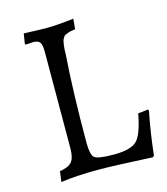

<svg xmlns="http://www.w3.org/2000/svg" viewBox="-101 -725 708 814"><g transform="rotate(-15 253.5 -318.0)"><path d="M471 9 476 3C483.3 -63 493 -126.3 505 -187L502 -192L458 -187C446.7 -125.7 431.8 -86.7 413.5 -70C395.2 -53.3 362.2 -45 314.5 -45C266.8 -45 238.2 -49.3 228.5 -58C218.8 -66.7 214 -88 214 -122C214 -268 218 -396.7 226 -508C226 -520 226.7 -532.7 228 -546C228.7 -548.7 229.5 -553.2 230.5 -559.5C231.5 -565.8 232.5 -569.8 233.5 -571.5C234.5 -573.2 236.2 -576.2 238.5 -580.5C240.8 -584.8 243.5 -587.5 246.5 -588.5C249.5 -589.5 253.2 -591 257.5 -593C261.8 -595 266.8 -596.5 272.5 -597.5L292 -601L296 -646C245.3 -640 206.7 -637 180 -637C160.7 -637 126.3 -638 77 -640L70 -596L72 -592L106 -594C120.7 -594 130.5 -590.3 135.5 -583C140.5 -575.7 143 -561.3 143 -540L142 -120C142 -91.3 137.2 -71.2 127.5 -59.5C117.8 -47.8 100 -40 74 -36L68 10C113.3 3.3 168.3 0 233 0C275.7 0 355 3 471 9Z"/></g></svg>

Font: Alegreya SC
Style: Regular
Weight: 400
Designer: Juan Pablo del Peral
Foundry: Juan Pablo del Peral
Version: Version 1.003